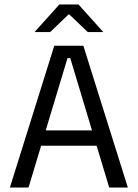

<svg xmlns="http://www.w3.org/2000/svg" viewBox="-20 -845 620 865"><path d="M108.5 0H24.5L224.5 -639H355.5L556 0H472L296.5 -583H284ZM435.5 -188.5H144.5V-257.5H435.5ZM136.5 -701.5 247.5 -825H333.5L444.5 -701.5V-700.5H375.5L292.5 -779.5H288.5L206 -700.5H136.5Z"/></svg>

Font: Anek Devanagari Medium
Style: Regular
Weight: 400
Version: Version 1.003